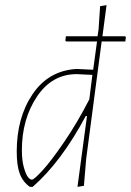

<svg xmlns="http://www.w3.org/2000/svg" viewBox="-20 -722 509 746"><path d="M280 -454 342 -451 357 -561H237L234 -564L236 -581H359L363 -608L369 -698L394 -702L378 -581H466L469 -578L467 -561H375L315 -106L306 0L281 4L318 -271H313Q218 -93 107 4H96Q69 -15 57 -46.5Q45 -78 45 -133Q45 -265 106.5 -356Q168 -447 276 -454ZM65 -138Q65 -98 73 -70.5Q81 -43 89 -33.5Q97 -24 104 -24Q112 -24 144.5 -59Q177 -94 229 -170Q281 -246 327 -336L339 -431L278 -434Q182 -434 123.5 -346.5Q65 -259 65 -138Z"/></svg>

Font: Alegreya Sans SC Thin
Style: Italic
Weight: 100
Italic angle: -7°
Designer: Juan Pablo del Peral
Foundry: Huerta Tipografica
Version: Version 2.007